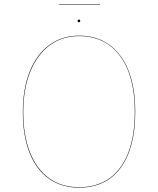

<svg xmlns="http://www.w3.org/2000/svg" viewBox="-20 -854 727 883"><path d="M602 -340Q602 -174 535 -82.5Q468 9 343 9Q264 9 205.5 -32Q147 -73 116 -151.5Q85 -230 85 -338Q85 -446 117 -525.5Q149 -605 207.5 -647.5Q266 -690 343 -690Q464 -690 533 -598Q602 -506 602 -340ZM87 -338Q87 -231 118 -153Q149 -75 206.5 -34Q264 7 343 7Q467 7 533.5 -84Q600 -175 600 -340Q600 -505 532 -596.5Q464 -688 343 -688Q266 -688 208.5 -645.5Q151 -603 119 -524Q87 -445 87 -338ZM349 -758Q349 -752 343 -752Q337 -752 337 -758Q337 -764 343 -764Q349 -764 349 -758ZM250 -832V-834H440V-832Z"/></svg>

Font: FiraGO Two
Style: Regular
Weight: 100
Designer: bBox Type
Foundry: bBox Type GmbH
Version: Version 1.001